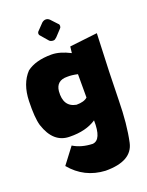

<svg xmlns="http://www.w3.org/2000/svg" viewBox="-167 -755 803 1049"><g transform="rotate(-20 234.0 -230.5)"><path d="M471.7 -509.3Q460.9 -262.2 459 -123.8Q457 14.6 435.5 114.5Q414.1 214.4 259.8 213.4Q138.7 207 61.5 113.8L132.3 20.5Q179.2 49.3 244.1 51.3Q296.9 46.9 294.4 -66.9Q233.9 -26.4 140.1 -28.3Q44.9 -28.3 7.3 -144.5Q-6.3 -191.4 -3.4 -287.1Q-0.5 -387.7 53.7 -444.8Q105.5 -484.4 198.2 -484.4Q246.1 -484.4 306.2 -453.6L310.5 -490.7ZM168.5 -282.2Q161.1 -192.9 233.9 -179.7Q278.8 -179.7 298.3 -198.2V-334Q263.7 -341.8 237.8 -340.8Q174.8 -341.8 168.5 -282.2ZM178.2 -630.9 211.9 -666Q216.3 -669.9 222.2 -672.6Q228 -675.3 234.9 -675.3Q241.2 -675.3 246.8 -672.6Q252.4 -669.9 256.8 -665.5L291 -628.9Q294.4 -626.5 295.7 -623Q296.9 -619.6 296.9 -615.7Q296.4 -611.3 295.4 -608.2Q294.4 -605 290.5 -601.1L255.9 -564Q249 -557.6 244.9 -555.2Q240.7 -552.7 234.9 -552.7Q227.1 -552.7 220.9 -555.2Q214.8 -557.6 211.4 -562L175.3 -604Q172.4 -606.9 171.4 -609.9Q170.4 -612.8 170.4 -616.7Q170.4 -619.6 172.1 -623.3Q173.8 -627 178.2 -630.9Z"/></g></svg>

Font: Lapsus Pro (theguybrush.com)
Style: Bold
Weight: 700
Designer: Jose Roses
Version: Version 1.00 February 9, 2018, initial release